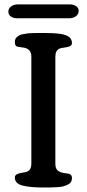

<svg xmlns="http://www.w3.org/2000/svg" viewBox="-20 -832 386 852"><path d="M17.1 -780.3Q17.1 -794.4 29.3 -803.5Q41.5 -812.5 58.6 -812.5H290Q306.6 -812.5 317.9 -804.7Q329.1 -796.9 329.1 -783.2Q329.1 -769 316.9 -760Q304.7 -751 287.1 -751H55.7Q39.1 -751 28.1 -758.8Q17.1 -766.6 17.1 -780.3ZM173.8 0Q110.8 0 78.4 -9Q45.9 -18.1 45.9 -43.9Q45.9 -54.2 54.9 -58.8Q64 -63.5 79.3 -65.7Q94.7 -67.9 100.1 -70.3Q119.1 -78.1 119.1 -105V-581.1Q119.1 -616.2 82.5 -621.1Q79.6 -621.6 74 -622.3Q68.4 -623 66.2 -623.3Q64 -623.5 60.1 -624.3Q56.2 -625 54.7 -626Q53.2 -627 51 -628.7Q48.8 -630.4 48.1 -632.6Q47.4 -634.8 46.6 -637.9Q45.9 -641.1 45.9 -645Q45.9 -652.3 48.1 -658.2Q50.3 -664.1 55.9 -668.5Q61.5 -672.9 66.7 -675.8Q71.8 -678.7 82.3 -680.4Q92.8 -682.1 99.9 -683.3Q106.9 -684.6 121.6 -685.1Q136.2 -685.5 144.8 -685.5Q153.3 -685.5 170.9 -685.5Q174.3 -685.5 175.8 -685.5Q191.4 -685.5 201.4 -685.3Q211.4 -685.1 225.6 -684.1Q239.7 -683.1 249 -681.6Q258.3 -680.2 268.8 -676.8Q279.3 -673.3 285.4 -668.9Q291.5 -664.6 295.4 -657.5Q299.3 -650.4 299.3 -641.6Q299.3 -630.9 289.8 -626.7Q280.3 -622.6 265.1 -620.8Q250 -619.1 244.6 -616.7Q225.6 -607.9 225.6 -581.1V-105Q225.6 -83.5 237.1 -74.5Q248.5 -65.4 272 -63Q281.2 -62 286.1 -60.8Q291 -59.6 295.2 -54.9Q299.3 -50.3 299.3 -42Q299.3 -31.7 294.9 -24.4Q290.5 -17.1 280.3 -12.5Q270 -7.8 260.7 -5.1Q251.5 -2.4 233.9 -1.5Q216.3 -0.5 205.6 -0.2Q194.8 0 173.8 0Z"/></svg>

Font: Corben
Style: Regular
Weight: 400
Designer: vernon adams
Foundry: vernon adams
Version: Version 1.100